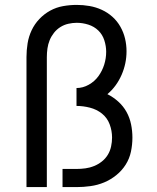

<svg xmlns="http://www.w3.org/2000/svg" viewBox="-20 -763 640 783"><path d="M88 0V-530Q88 -558 92.5 -586Q97 -614 109 -639.5Q121 -665 140.5 -685.5Q160 -706 184.5 -719.5Q209 -733 237 -738Q265 -743 293 -743Q319 -743 345 -738.5Q371 -734 395 -723Q419 -712 438.5 -694.5Q458 -677 471 -654Q484 -631 490 -605.5Q496 -580 496 -554Q496 -529 491 -505Q486 -481 476 -458Q466 -435 451.5 -415Q437 -395 418 -379Q442 -367 462.5 -348.5Q483 -330 496 -306.5Q509 -283 514.5 -256Q520 -229 520 -202Q520 -173 514 -144.5Q508 -116 492.5 -91.5Q477 -67 454 -48.5Q431 -30 404.5 -19Q378 -8 349 -4Q320 0 292 0H235V-74H292Q310 -74 328.5 -76.5Q347 -79 364 -86Q381 -93 395.5 -104.5Q410 -116 419.5 -131.5Q429 -147 433 -165.5Q437 -184 437 -202Q437 -230 427 -256.5Q417 -283 395.5 -300Q374 -317 346.5 -324Q319 -331 292 -331V-404Q318 -404 342 -417.5Q366 -431 381.5 -452.5Q397 -474 405 -499.5Q413 -525 413 -552Q413 -575 405.5 -598.5Q398 -622 381 -638.5Q364 -655 340.5 -662.5Q317 -670 293 -670Q276 -670 258.5 -666Q241 -662 226 -652.5Q211 -643 200 -629Q189 -615 182.5 -599Q176 -583 173.5 -565.5Q171 -548 171 -530V0Z"/></svg>

Font: Iosevka Curly Extended
Style: Regular
Weight: 400
Width: 7
Monospace: yes
Designer: Belleve Invis
Foundry: Belleve Invis
Version: Version 11.1.0; ttfautohint (v1.8.3)